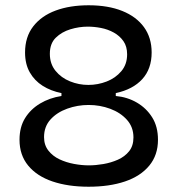

<svg xmlns="http://www.w3.org/2000/svg" viewBox="-20 -694 673 728"><path d="M316 14Q238 14 179 -6Q120 -26 87 -66Q54 -106 54 -164Q54 -212 75 -246Q96 -280 132 -301.5Q168 -323 213 -330V-336L316 -349L419 -337V-330Q463 -326 499 -305Q535 -284 557 -249Q579 -214 579 -164Q579 -106 546 -66Q513 -26 454 -6Q395 14 316 14ZM317 -67Q343 -67 372 -72Q401 -77 427 -88.5Q453 -100 469.5 -120.5Q486 -141 486 -173Q486 -212 461.5 -239.5Q437 -267 398 -281.5Q359 -296 316 -296Q274 -296 235 -282Q196 -268 171.5 -241Q147 -214 147 -174Q147 -144 163.5 -123Q180 -102 205.5 -90Q231 -78 260.5 -72.5Q290 -67 317 -67ZM315 -372Q351 -372 384.5 -385Q418 -398 440 -424Q462 -450 462 -488Q462 -518 448 -538Q434 -558 411.5 -570.5Q389 -583 363 -588Q337 -593 313 -593Q280 -593 247 -583Q214 -573 191.5 -551Q169 -529 169 -490Q169 -452 190.5 -425.5Q212 -399 245.5 -385.5Q279 -372 315 -372ZM316 -310 213 -327V-341Q173 -349 142 -368.5Q111 -388 93 -419.5Q75 -451 75 -495Q75 -554 106 -594Q137 -634 191 -654Q245 -674 316 -674Q390 -674 443.5 -652.5Q497 -631 526 -591Q555 -551 555 -495Q555 -433 519.5 -394Q484 -355 419 -341V-328Z"/></svg>

Font: Bricolage Grotesque 28pt
Style: Regular
Weight: 400
Version: Version 1.001;gftools[0.9.33.dev8+g029e19f]